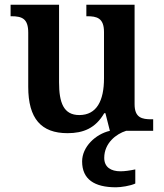

<svg xmlns="http://www.w3.org/2000/svg" viewBox="-20 -556 695 816"><path d="M267 10C334 10 386 -11 423 -75H428L447 0C386 14 329 68 329 130C329 206 381 240 473 240C494 240 534 234 555 224V164C531 169 510 172 492 172C452 172 423 155 423 115C423 52 474 13 516 0H631V-49H624C584 -49 552 -55 552 -113V-536H347V-487H350C391 -487 422 -480 422 -420V-223C422 -128 391 -67 317 -67C250 -67 231 -120 231 -206V-536H25V-487H28C75 -487 100 -476 100 -417V-187C100 -52 155 10 267 10Z"/></svg>

Font: Noto Serif Sinhala SemiBold
Style: Regular
Weight: 600
Designer: Jelle Bosma - Monotype Design Team
Foundry: Monotype Imaging Inc.
Version: Version 2.007